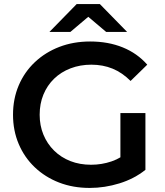

<svg xmlns="http://www.w3.org/2000/svg" viewBox="-20 -914 812 944"><path d="M421 10Q339 10 270.5 -16.5Q202 -43 151 -91.5Q100 -140 72 -206Q44 -272 44 -350Q44 -428 72 -494Q100 -560 151.5 -608.5Q203 -657 272 -683.5Q341 -710 423 -710Q512 -710 583.5 -681Q655 -652 704 -596L622 -516Q581 -557 533.5 -576.5Q486 -596 429 -596Q374 -596 327 -578Q280 -560 246 -527Q212 -494 193.5 -449Q175 -404 175 -350Q175 -297 193.5 -252Q212 -207 246 -173.5Q280 -140 326 -122Q372 -104 428 -104Q480 -104 528.5 -120.5Q577 -137 621 -176L695 -79Q640 -35 567.5 -12.5Q495 10 421 10ZM572 -96V-358H695V-79ZM223 -757 357 -894H471L605 -757H502L366 -872H462L326 -757Z"/></svg>

Font: MOST Montserrat SemiBold
Style: Regular
Weight: 600
Designer: Julieta Ulanovsky
Foundry: Julieta Ulanovsky
Version: Version 8.000;March 11, 2024;FontCreator 15.0.0.2926 64-bit